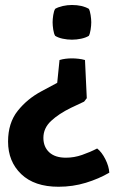

<svg xmlns="http://www.w3.org/2000/svg" viewBox="-20 -526 448 750"><path d="M407 148.5Q366 172.5 315.2 188Q264.5 203.5 208.5 203.5Q114.5 203.5 63 154.2Q11.5 105 11.5 27Q11.5 -45.5 49 -92.8Q86.5 -140 142 -169.5L203.5 -202.5L212.5 -291.5Q224 -295 236.2 -296.5Q248.5 -298 260.5 -298Q272.5 -298 286.2 -296.5Q300 -295 312 -291.5L319 -142.5L308.5 -129L256.5 -104.5Q209.5 -81.5 179.5 -53.5Q149.5 -25.5 149.5 12.5Q149.5 47.5 172.2 68.8Q195 90 237.5 90Q269.5 90 300.5 79.2Q331.5 68.5 359.5 54Q377.5 68 391.5 95.8Q405.5 123.5 407 148.5ZM261 -371Q243 -371 225.2 -374.8Q207.5 -378.5 195.5 -386Q190.5 -394 188 -410.2Q185.5 -426.5 185.5 -439Q185.5 -451 188 -467.2Q190.5 -483.5 195.5 -491.5Q207.5 -498.5 225.2 -502.5Q243 -506.5 261 -506.5Q301 -506.5 327 -491.5Q331.5 -483.5 334 -467.2Q336.5 -451 336.5 -439Q336.5 -426.5 334 -410.2Q331.5 -394 327 -386Q314.5 -378.5 296.8 -374.8Q279 -371 261 -371Z"/></svg>

Font: Signika Light SemiBold
Style: Regular
Weight: 600
Version: Version 2.003;gftools[0.9.32]